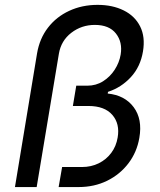

<svg xmlns="http://www.w3.org/2000/svg" viewBox="-20 -757 649 777"><path d="M40.5 0 129.9 -540.5Q140.1 -601.1 174.1 -645Q208 -689 260 -713.1Q312 -737.3 375 -737.3Q435.5 -737.3 480.7 -714.8Q525.9 -692.4 547.1 -650.1Q568.4 -607.9 558.6 -548.8Q548.3 -486.8 509.5 -444.8Q470.7 -402.8 417 -385.3L416 -378.4Q484.9 -371.6 521 -323.2Q557.1 -274.9 543.9 -199.2Q534.2 -141.6 500 -96.4Q465.8 -51.3 413.8 -25.6Q361.8 0 297.9 0H217.3L231.4 -81.1H311.5Q349.1 -81.1 379.6 -96.2Q410.2 -111.3 430.2 -138.2Q450.2 -165 456.1 -200.2Q465.8 -255.9 434.6 -292Q403.3 -328.1 337.9 -328.1H274.9L288.6 -410.2H333Q368.7 -410.2 397.2 -428.2Q425.8 -446.3 444.3 -475.1Q462.9 -503.9 468.3 -536.1Q476.6 -586.4 449.2 -621.3Q421.9 -656.2 363.8 -656.2Q310.1 -656.2 268.6 -624.3Q227.1 -592.3 218.3 -539.6L128.4 0Z"/></svg>

Font: Inter 17pt
Style: Italic
Weight: 400
Italic angle: -9.3988°
Version: Version 4.001;git-66647c0bb